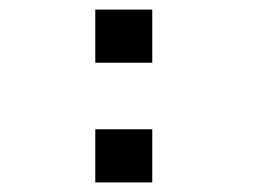

<svg xmlns="http://www.w3.org/2000/svg" viewBox="-20 -431 580 401"><path d="M179 -161H298V-50H179ZM179 -411H298V-300H179Z"/></svg>

Font: ibm3270
Style: Regular
Weight: 400
Monospace: yes
Version: Version 2.0.3